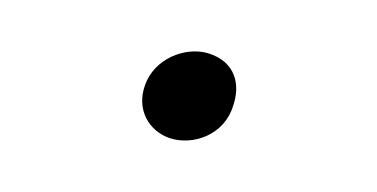

<svg xmlns="http://www.w3.org/2000/svg" viewBox="-29 -509 373 190"><g transform="rotate(10 158.0 -414.0)"><path d="M146.5 -369.6C170.9 -366.2 198.7 -382.3 202.6 -411.1C206.5 -433.6 197.8 -455.6 168.9 -459C145.5 -461.4 117.7 -444.3 113.3 -417C108.9 -391.6 125 -373 146.5 -369.6Z"/></g></svg>

Font: Merriweather
Style: Light
Weight: 250
Designer: Eben Sorkin ( eben@eyebytes.com )
Foundry: Sorkin Type Co.
Version: Version 1.003